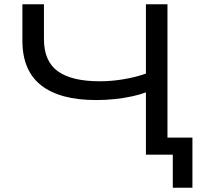

<svg xmlns="http://www.w3.org/2000/svg" viewBox="-20 -725 978 900"><path d="M790 155V0H664V-292Q638 -282 599.5 -273.5Q561 -265 518 -260.5Q475 -256 431 -256Q261 -256 173 -325Q85 -394 85 -534V-705H186V-542Q186 -438 251 -391Q316 -344 448 -344Q502 -344 559 -353.5Q616 -363 664 -380V-705H765V-80H882V155Z"/></svg>

Font: Nunito Sans 7pt Expanded
Style: Regular
Weight: 400
Width: 7
Designer: Vernon Adams
Foundry: Vernon Adams
Version: Version 3.101;gftools[0.9.27]